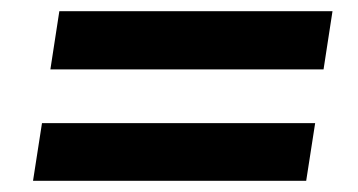

<svg xmlns="http://www.w3.org/2000/svg" viewBox="-20 -459 640 343"><path d="M70 -335 86 -439H574L558 -335ZM39 -136 55 -239H543L527 -136Z"/></svg>

Font: Nunito Sans 12pt ExtraLight 12pt ExtraBold
Style: Italic
Weight: 800
Italic angle: -9°
Version: Version 3.101;gftools[0.9.27]